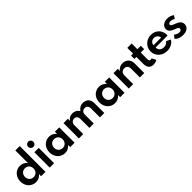

<svg xmlns="http://www.w3.org/2000/svg" viewBox="415 -2444 4120 4120"><g transform="rotate(-45 2475.0 -384.0)"><path d="M29.1 -233.2Q29.1 -285.9 46.4 -330.9Q63.6 -375.9 94.3 -409.1Q125 -442.3 167.3 -461.1Q209.5 -480 260 -480Q310.5 -480 352.3 -459.8Q394.1 -439.5 425 -400.9V-781.8H557.7V0H425V-64.5Q394.1 -25.9 352.3 -5.7Q310.5 14.5 260 14.5Q209.5 14.5 167.3 -4.5Q125 -23.6 94.3 -56.8Q63.6 -90 46.4 -135.5Q29.1 -180.9 29.1 -233.2ZM168.6 -232.7Q168.6 -203.6 178.4 -178.9Q188.2 -154.1 205.5 -136.4Q222.7 -118.6 246.6 -108.6Q270.5 -98.6 298.6 -98.6Q326.8 -98.6 350.7 -108.6Q374.5 -118.6 391.8 -136.4Q409.1 -154.1 418.6 -178.9Q428.2 -203.6 428.2 -232.7Q428.2 -262.3 418.6 -286.8Q409.1 -311.4 391.8 -329.1Q374.5 -346.8 350.7 -356.8Q326.8 -366.8 298.6 -366.8Q270.5 -366.8 246.6 -356.8Q222.7 -346.8 205.5 -329.1Q188.2 -311.4 178.4 -286.8Q168.6 -262.3 168.6 -232.7Z M752.7 -562.3Q736.4 -562.3 722 -568.4Q707.7 -574.5 696.8 -585.5Q685.9 -596.4 679.8 -610.7Q673.6 -625 673.6 -641.4Q673.6 -657.7 679.8 -672Q685.9 -686.4 696.8 -697.3Q707.7 -708.2 722 -714.3Q736.4 -720.5 752.7 -720.5Q769.1 -720.5 783.4 -714.3Q797.7 -708.2 808.6 -697.3Q819.5 -686.4 825.7 -672Q831.8 -657.7 831.8 -641.4Q831.8 -625 825.7 -610.7Q819.5 -596.4 808.6 -585.5Q797.7 -574.5 783.4 -568.4Q769.1 -562.3 752.7 -562.3ZM686.4 0V-465.5H819.1V0Z M912.7 -233.2Q912.7 -285.9 929.8 -330.9Q946.8 -375.9 977.5 -409.1Q1008.2 -442.3 1050.5 -461.1Q1092.7 -480 1143.2 -480Q1193.6 -480 1235.5 -459.5Q1277.3 -439.1 1308.6 -400.5V-465.5H1441.4V0H1308.6V-65Q1277.3 -26.4 1235.5 -5.9Q1193.6 14.5 1143.2 14.5Q1092.7 14.5 1050.5 -4.5Q1008.2 -23.6 977.5 -56.8Q946.8 -90 929.8 -135.5Q912.7 -180.9 912.7 -233.2ZM1052.3 -232.7Q1052.3 -203.6 1062 -179.1Q1071.8 -154.5 1089.1 -136.6Q1106.4 -118.6 1130.2 -108.6Q1154.1 -98.6 1182.3 -98.6Q1210.5 -98.6 1234.3 -108.6Q1258.2 -118.6 1275.5 -136.6Q1292.7 -154.5 1302.3 -179.1Q1311.8 -203.6 1311.8 -232.7Q1311.8 -262.3 1302.3 -286.8Q1292.7 -311.4 1275.5 -329.1Q1258.2 -346.8 1234.3 -356.8Q1210.5 -366.8 1182.3 -366.8Q1154.1 -366.8 1130.2 -356.8Q1106.4 -346.8 1089.1 -328.9Q1071.8 -310.9 1062 -286.4Q1052.3 -261.8 1052.3 -232.7Z M1703.6 -465.5V-402.3Q1733.6 -443.6 1768.9 -461.8Q1804.1 -480 1847.7 -480Q1874.5 -480 1899.3 -473.6Q1924.1 -467.3 1944.8 -455.7Q1965.5 -444.1 1981.4 -427.5Q1997.3 -410.9 2006.4 -390.5Q2039.5 -434.5 2078.9 -457.3Q2118.2 -480 2169.5 -480Q2207.3 -480 2239.1 -468Q2270.9 -455.9 2293.9 -433.6Q2316.8 -411.4 2329.8 -379.8Q2342.7 -348.2 2342.7 -308.6V0H2210V-272.3Q2210 -319.5 2185.7 -346.6Q2161.4 -373.6 2120 -373.6Q2076.8 -373.6 2050 -346.4Q2023.2 -319.1 2023.2 -270V0H1890.5V-275.5Q1890.5 -320.5 1866.8 -347Q1843.2 -373.6 1801.4 -373.6Q1780 -373.6 1762 -366.4Q1744.1 -359.1 1731.1 -345.5Q1718.2 -331.8 1710.9 -312Q1703.6 -292.3 1703.6 -267.3V0H1570.9V-465.5Z M2427.7 -233.2Q2427.7 -285.9 2444.8 -330.9Q2461.8 -375.9 2492.5 -409.1Q2523.2 -442.3 2565.5 -461.1Q2607.7 -480 2658.2 -480Q2708.6 -480 2750.5 -459.5Q2792.3 -439.1 2823.6 -400.5V-465.5H2956.4V0H2823.6V-65Q2792.3 -26.4 2750.5 -5.9Q2708.6 14.5 2658.2 14.5Q2607.7 14.5 2565.5 -4.5Q2523.2 -23.6 2492.5 -56.8Q2461.8 -90 2444.8 -135.5Q2427.7 -180.9 2427.7 -233.2ZM2567.3 -232.7Q2567.3 -203.6 2577 -179.1Q2586.8 -154.5 2604.1 -136.6Q2621.4 -118.6 2645.2 -108.6Q2669.1 -98.6 2697.3 -98.6Q2725.5 -98.6 2749.3 -108.6Q2773.2 -118.6 2790.5 -136.6Q2807.7 -154.5 2817.3 -179.1Q2826.8 -203.6 2826.8 -232.7Q2826.8 -262.3 2817.3 -286.8Q2807.7 -311.4 2790.5 -329.1Q2773.2 -346.8 2749.3 -356.8Q2725.5 -366.8 2697.3 -366.8Q2669.1 -366.8 2645.2 -356.8Q2621.4 -346.8 2604.1 -328.9Q2586.8 -310.9 2577 -286.4Q2567.3 -261.8 2567.3 -232.7Z M3085.9 0V-465.5H3218.6V-401.8Q3244.5 -440.5 3284.8 -460.2Q3325 -480 3374.5 -480Q3414.5 -480 3448 -466.6Q3481.4 -453.2 3505.2 -428.9Q3529.1 -404.5 3542.3 -370.5Q3555.5 -336.4 3555.5 -294.5V0H3422.7V-266.4Q3422.7 -318.6 3395.9 -347.3Q3369.1 -375.9 3322.3 -375.9Q3273.6 -375.9 3246.1 -345.5Q3218.6 -315 3218.6 -260V0Z M3823.6 14.5Q3755.5 14.5 3718 -28.9Q3680.5 -72.3 3680.5 -150.5V-364.5H3619.5V-465.5H3680.5V-639.5H3813.2V-465.5H3916.8V-364.5H3813.2V-160Q3813.2 -104.1 3855.5 -104.1Q3874.5 -104.1 3889.5 -113.6L3938.6 -17.3Q3915.9 -2.7 3884.8 5.9Q3853.6 14.5 3823.6 14.5Z M4242.3 14.5Q4185.5 14.5 4137 -4.3Q4088.6 -23.2 4053.4 -56.4Q4018.2 -89.5 3998.2 -134.5Q3978.2 -179.5 3978.2 -231.8Q3978.2 -285 3998.2 -330.2Q4018.2 -375.5 4053.2 -408.9Q4088.2 -442.3 4135.2 -461.1Q4182.3 -480 4236.8 -480Q4288.6 -480 4333.2 -461.8Q4377.7 -443.6 4410.2 -411.6Q4442.7 -379.5 4461.1 -336.1Q4479.5 -292.7 4479.5 -241.8Q4479.5 -235.5 4479.3 -229.3Q4479.1 -223.2 4478.2 -215.5H4114.5Q4114.5 -187.7 4124.3 -164.8Q4134.1 -141.8 4151.8 -125.5Q4169.5 -109.1 4194.3 -100.2Q4219.1 -91.4 4249.5 -91.4Q4287.3 -91.4 4316.6 -106.4Q4345.9 -121.4 4372.3 -153.2L4468.2 -104.5Q4451.4 -76.8 4427.7 -54.5Q4404.1 -32.3 4375.2 -17Q4346.4 -1.8 4312.7 6.4Q4279.1 14.5 4242.3 14.5ZM4349.5 -281.8Q4346.8 -305.9 4337 -325.2Q4327.3 -344.5 4312 -358.2Q4296.8 -371.8 4276.8 -379.3Q4256.8 -386.8 4233.2 -386.8Q4209.1 -386.8 4188.6 -379.1Q4168.2 -371.4 4153.2 -357.5Q4138.2 -343.6 4129.1 -324.3Q4120 -305 4118.6 -281.8Z M4719.1 14.5Q4662.3 14.5 4616.1 -3Q4570 -20.5 4532.7 -60.5L4590.5 -133.6Q4616.4 -108.2 4646.8 -95.9Q4677.3 -83.6 4706.4 -83.6Q4734.5 -83.6 4753.9 -95.9Q4773.2 -108.2 4773.2 -133.2Q4773.2 -145 4767.5 -154.1Q4761.8 -163.2 4750.9 -170.9Q4740 -178.6 4724.5 -185.5Q4709.1 -192.3 4689.5 -199.5Q4667.3 -207.7 4642.3 -218.9Q4617.3 -230 4596.6 -246.1Q4575.9 -262.3 4562.3 -284.8Q4548.6 -307.3 4548.6 -339.1Q4548.6 -369.1 4561.6 -394.8Q4574.5 -420.5 4598.2 -439.3Q4621.8 -458.2 4655.2 -468.9Q4688.6 -479.5 4729.5 -479.5Q4773.2 -479.5 4812.7 -466.4Q4852.3 -453.2 4885 -427.3L4837.3 -356.4Q4815.5 -373.2 4790 -381.4Q4764.5 -389.5 4738.6 -389.5Q4707.3 -389.5 4690.9 -377.5Q4674.5 -365.5 4674.5 -346.4Q4674.5 -325 4697.5 -311.1Q4720.5 -297.3 4765.5 -280.9Q4799.5 -268.6 4826.6 -254.1Q4853.6 -239.5 4872.5 -221.6Q4891.4 -203.6 4901.6 -181.1Q4911.8 -158.6 4911.8 -130Q4911.8 -95.5 4898.4 -68.4Q4885 -41.4 4860 -23Q4835 -4.5 4799.3 5Q4763.6 14.5 4719.1 14.5Z"/></g></svg>

Font: Spartan
Style: Bold
Weight: 700
Designer: Matt Bailey, Mirko Velimirovic
Foundry: Matt Bailey
Version: Version 1.005